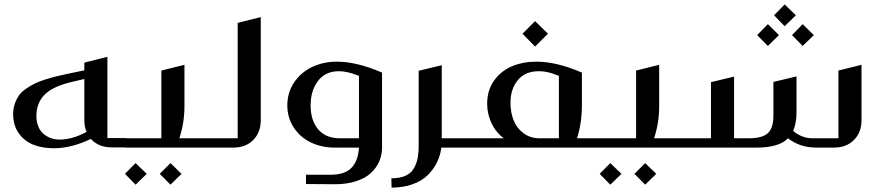

<svg xmlns="http://www.w3.org/2000/svg" viewBox="-20 -665 3982 865"><path d="M287.1 -333 359.9 -348.1V-382.8L463.9 -409.2V-43H544.9Q555.2 -43 555.2 -33.2V-11.2Q555.2 -6.8 552.2 -3.9Q549.3 -1 544.9 -1H482.9Q424.3 -1 389.2 -39.1Q301.8 2.9 222.2 2.9Q171.4 2.9 131.1 -12.7Q90.8 -28.3 65.2 -63.7Q39.6 -99.1 39.1 -149.9Q39.1 -175.8 46.9 -198Q54.7 -220.2 66.2 -236.1Q77.6 -252 98.1 -265.9Q118.7 -279.8 137 -288.8Q155.3 -297.9 184.1 -306.9Q212.9 -315.9 233.9 -321Q254.9 -326.2 287.1 -333ZM359.9 -309.1 312 -297.9Q221.2 -277.8 182.6 -240Q144 -202.1 144 -143.1Q144 -115.2 153.1 -94Q162.1 -72.8 177.5 -60.5Q192.9 -48.3 210.7 -42.2Q228.5 -36.1 248 -36.1Q305.7 -36.1 370.1 -70.8Q359.9 -93.8 359.9 -124Z M788.1 -42H890.1Q899.9 -42 899.9 -32.2V-9.8Q899.9 0 890.1 0H545.9Q536.1 0 536.1 -9.8V-32.2Q536.1 -42 545.9 -42H707V-347.2L811 -373V-186Q811 -111.8 788.1 -42ZM590.8 69.8 641.1 118.2 590.8 167 543 118.2ZM748 69.8 797.9 118.2 748 167 699.7 118.2Z M879.9 -9.8V-32.2Q879.9 -42 890.6 -42H1050.8V-562L1154.8 -587.9V-124Q1154.8 -68.4 1120.8 -34.2Q1086.9 0 1030.8 0H890.6Q879.9 0 879.9 -9.8Z M1358.4 164.1V122.1H1472.2Q1532.2 122.1 1562.7 91.8Q1593.3 61.5 1597.2 0H1488.3Q1430.2 0 1382.1 -22.5Q1334 -44.9 1304.4 -88.9Q1274.9 -132.8 1274.4 -189.9Q1274.4 -249 1305.7 -294.7Q1336.9 -340.3 1387.5 -363.8Q1438 -387.2 1497.6 -387.2Q1587.4 -387.2 1701.2 -337.9V0Q1701.2 33.2 1688.5 62.3Q1675.8 91.3 1650.9 114.5Q1626 137.7 1584.5 151.4Q1543 165 1490.2 165ZM1511.2 -42H1597.2V-323.2Q1544.9 -344.2 1507.3 -344.2Q1445.3 -344.2 1412.4 -300Q1379.4 -255.9 1379.4 -189.9Q1379.4 -123 1413.3 -82.5Q1447.3 -42 1511.2 -42Z M1866.2 -346.2 1970.2 -371.1V-42H2049.3Q2059.1 -42 2059.1 -32.2V-9.8Q2059.1 0 2049.3 0H1968.3Q1963.9 35.2 1949 65.9Q1934.1 96.7 1908 123Q1881.8 149.4 1839.6 164.8Q1797.4 180.2 1744.1 180.2L1743.2 138.2Q1779.8 138.2 1804.4 127.9Q1829.1 117.7 1842.3 96.9Q1855.5 76.2 1860.8 51Q1866.2 25.9 1866.2 -8.8Z M2390.6 -569.8 2448.7 -513.2 2390.6 -455.1 2334 -513.2ZM2040 -9.8V-32.2Q2040 -42 2049.8 -42H2250Q2214.8 -67.4 2194.8 -109.1Q2174.8 -150.9 2174.8 -198.2Q2174.8 -258.8 2206.3 -302.5Q2237.8 -346.2 2287.1 -366.7Q2336.4 -387.2 2397 -387.2Q2487.8 -387.2 2601.6 -337.9V-189Q2601.6 -111.3 2579.6 -42H2684.6Q2694.8 -42 2694.8 -32.2V-9.8Q2694.8 0 2684.6 0H2049.8Q2040 0 2040 -9.8ZM2411.6 -42H2498V-323.2Q2496.6 -323.7 2489.7 -326.4Q2482.9 -329.1 2479.2 -330.3Q2475.6 -331.5 2468 -334.2Q2460.4 -336.9 2454.6 -338.1Q2448.7 -339.4 2440.7 -341.1Q2432.6 -342.8 2424.3 -343.5Q2416 -344.2 2407.7 -344.2Q2345.7 -344.2 2312.7 -303.7Q2279.8 -263.2 2279.8 -202.1Q2279.8 -158.7 2293.9 -123Q2308.1 -87.4 2338.6 -64.7Q2369.1 -42 2411.6 -42Z M2926.8 -42H3028.8Q3038.6 -42 3038.6 -32.2V-9.8Q3038.6 0 3028.8 0H2684.6Q2674.8 0 2674.8 -9.8V-32.2Q2674.8 -42 2684.6 -42H2845.7V-347.2L2949.7 -373V-186Q2949.7 -111.8 2926.8 -42ZM2729.5 69.8 2779.8 118.2 2729.5 167 2681.6 118.2ZM2886.7 69.8 2936.5 118.2 2886.7 167 2838.4 118.2Z M3515.1 -645 3565.4 -596.2 3515.1 -546.9 3467.3 -596.2ZM3439.5 -556.2 3489.3 -506.8 3439.5 -458 3391.1 -506.8ZM3596.2 -556.2 3646.5 -506.8 3596.2 -458 3548.3 -506.8ZM3028.3 -42H3183.1V-294.9L3287.1 -319.8V-42H3353.5Q3414.1 -42 3439.2 -64.9Q3464.4 -87.9 3464.4 -144V-295.9L3568.4 -320.8V-159.2Q3568.4 -109.4 3553.2 -75.2Q3593.3 -42 3639.2 -42H3757.3V-347.2L3861.3 -373V-124Q3861.3 -68.4 3827.1 -34.2Q3793 0 3737.3 0H3658.2Q3583.5 0 3530.3 -42Q3489.7 0 3388.2 0H3028.3Q3018.6 0 3018.6 -9.8V-32.2Q3018.6 -42 3028.3 -42Z"/></svg>

Font: Wesal
Style: Regular
Weight: 400
Designer: Ahmed zaza
Foundry: Ahmed zaza
Version: Version 2.01